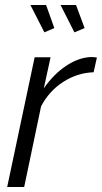

<svg xmlns="http://www.w3.org/2000/svg" viewBox="-20 -751 409 771"><path d="M102.1 -731H165L198.2 -638.2L158.2 -621.1ZM223.1 -731H285.2L319.8 -638.2L278.8 -621.1ZM119.1 -521H183.1L155.8 -396Q194.8 -452.6 245.1 -486.3Q295.4 -520 345.2 -522Q357.4 -522 369.1 -520L356 -460.9Q291 -458.5 234.6 -422.6Q178.2 -386.7 145 -324.2L77.1 0H8.8Z"/></svg>

Font: Rawline
Style: Italic
Weight: 400
Italic angle: -12°
Designer: Matt McInerney, Pablo Impallari, Rodrigo Fuenzalida
Foundry: Matt McInerney, Pablo Impallari, Rodrigo Fuenzalida
Version: Version 4.020;PS 004.020;hotconv 1.0.88;makeotf.lib2.5.64775